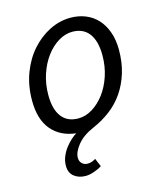

<svg xmlns="http://www.w3.org/2000/svg" viewBox="-107 -577 729 862"><g transform="rotate(-15 257.5 -146.0)"><path d="M110 139Q110 117 118.5 96.5Q127 76 140 59Q153 42 167.5 29Q182 16 193 10Q121 2 80 -46.5Q39 -95 39 -183Q39 -252 61 -310Q83 -368 120 -409.5Q157 -451 204 -474.5Q251 -498 301 -498Q339 -498 371 -485Q403 -472 426 -447Q449 -422 462 -385.5Q475 -349 475 -303Q475 -244 460 -195.5Q445 -147 418.5 -108.5Q392 -70 355 -42Q318 -14 274 5Q223 27 197 59.5Q171 92 171 118Q171 135 181.5 145Q192 155 207 155Q218 155 226.5 152Q235 149 245 143L261 181Q244 192 223 199Q202 206 185 206Q153 206 131.5 189Q110 172 110 139ZM293 -435Q260 -435 228 -415.5Q196 -396 171 -362.5Q146 -329 131 -284Q116 -239 116 -188Q116 -122 142.5 -87Q169 -52 220 -52Q254 -52 285.5 -71.5Q317 -91 342 -124Q367 -157 382 -202Q397 -247 397 -298Q397 -364 370.5 -399.5Q344 -435 293 -435Z"/></g></svg>

Font: mr_Source Sans Pro
Style: Italic
Weight: 400
Italic angle: -11°
Designer: Paul D. Hunt
Foundry: Adobe Systems Incorporated
Version: Version 1.036;July 10, 2024;FontCreator 11.5.0.2430 64-bit